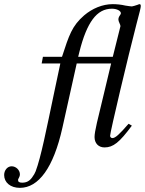

<svg xmlns="http://www.w3.org/2000/svg" viewBox="-161 -702 699 926"><path d="M46 -428 40 -396H130L102 -264C61 -69 37 54 11 124C8 132 2 143 -7 155C-20 172 -34 179 -54 179C-68 179 -74 175 -74 166C-74 163 -73 161 -70 156C-66 149 -65 144 -65 139C-65 119 -83 100 -105 100C-125 100 -141 119 -141 142C-141 178 -111 204 -65 204C25 204 97 107 140 -86L209 -396H375L342 -258C310 -126 295 -68 295 -41C295 -11 314 9 343 9C385 9 415 -15 475 -96L459 -105C414 -53 395 -36 381 -36C375 -36 370 -41 370 -47C370 -64 458 -435 497 -585C513 -645 518 -665 518 -673C518 -678 516 -682 513 -682C511 -682 507 -681 503 -679C494 -676 479 -671 475 -671C470 -671 458 -673 444 -675C423 -680 401 -682 383 -682C333 -682 284 -661 245 -628C186 -577 172 -532 138 -428ZM383 -428H216L222 -452C240 -524 261 -575 286 -609C312 -644 342 -660 379 -660C402 -660 422 -650 422 -638C422 -636 421 -633 418 -629C412 -621 410 -614 410 -608C410 -603 412 -598 415 -591C418 -585 420 -579 420 -576Z"/></svg>

Font: XITS
Style: Italic
Weight: 400
Italic angle: -16.33°
Designer: MicroPress Inc., with final additions and corrections provided by Coen Hoffman, Elsevier (retired)
Version: Version 1.107